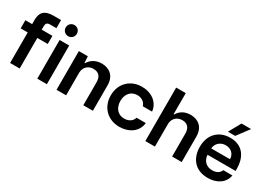

<svg xmlns="http://www.w3.org/2000/svg" viewBox="-15 -1516 3115 2271"><g transform="rotate(30 1542.0 -380.5)"><path d="M97.7 -593.8V-528.3H5.4V-417H101.6V0H232.4V-417H375V-528.3H228.5V-571.8C229.5 -614.3 241.7 -630.4 287.1 -630.4H370.1V-741.2H265.6C145.5 -741.2 100.1 -689.5 97.7 -593.8ZM461.4 -693.4C461.4 -648.9 496.1 -617.2 537.6 -617.2C579.1 -617.2 613.3 -648.9 613.3 -693.4C613.3 -738.3 579.1 -769.5 537.6 -769.5C496.1 -769.5 461.4 -738.3 461.4 -693.4ZM473.1 0H604V-528.3H473.1Z M858.4 -528.3H735.8V0H866.7V-302.7V-312.5C870.6 -391.1 926.3 -433.1 992.2 -433.1C1074.2 -433.1 1101.6 -380.9 1101.6 -311.5V0H1232.4V-347.7C1232.4 -476.1 1150.4 -537.1 1046.4 -537.1C963.4 -537.1 903.8 -497.6 870.1 -441.4H863.3Z M1595.7 8.8C1725.1 8.8 1835.4 -63 1847.2 -187H1720.2C1708.5 -133.8 1655.8 -104.5 1596.2 -104.5C1513.7 -104.5 1455.6 -166.5 1455.6 -264.6C1456.1 -360.8 1512.7 -423.8 1596.2 -423.8C1652.3 -423.8 1700.7 -396.5 1716.8 -341.3H1843.8C1831.1 -462.4 1726.1 -537.1 1595.2 -537.1C1439.9 -537.1 1324.2 -427.2 1324.2 -264.6C1324.2 -104 1436.5 8.8 1595.7 8.8Z M1948.7 -730V0H2079.6V-315.9C2085.4 -392.6 2140.6 -433.1 2207.5 -433.1C2280.3 -433.1 2314.5 -385.7 2314.5 -311.5V0H2445.3V-346.2C2445.3 -476.1 2363.8 -537.1 2260.7 -537.1C2187 -537.1 2125 -507.8 2086.4 -442.9H2079.6V-730Z M2803.7 9.3C2929.2 9.3 3024.9 -53.7 3044.4 -162.6H2919.9C2902.3 -117.7 2860.4 -95.2 2804.7 -95.2C2719.7 -95.2 2670.9 -153.8 2667 -227.5H3050.3V-259.3C3050.3 -385.3 2994.6 -536.6 2802.7 -536.6C2640.1 -536.6 2540.5 -425.8 2540.5 -264.6C2540.5 -113.8 2624.5 9.3 2803.7 9.3ZM2667 -314.5C2672.4 -386.7 2730 -433.1 2798.8 -433.1C2867.2 -433.1 2922.4 -390.1 2923.3 -314.5ZM2739.3 -584H2838.4L2961.4 -748.5H2830.6Z"/></g></svg>

Font: Faust Sans Bold
Style: Regular
Weight: 700
Designer: Andreas Faust
Version: Version 1.003;Glyphs 3.1.2 (3151)